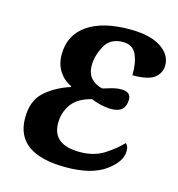

<svg xmlns="http://www.w3.org/2000/svg" viewBox="-88 -623 661 711"><g transform="rotate(15 242.5 -267.5)"><path d="M227 10Q324 10 376.5 -27.5Q429 -65 429 -106Q429 -127 418 -134Q393 -107 354.5 -82.5Q316 -58 262 -58Q157 -58 157 -141Q157 -182 180 -214Q203 -246 256 -259Q269 -253 290.5 -247.5Q312 -242 333 -242Q388 -242 388 -293Q388 -322 351 -322Q334 -322 316 -317Q298 -312 282 -307Q256 -312 239 -330Q222 -348 222 -380Q222 -416 242.5 -454.5Q263 -493 312 -493Q350 -493 364 -461.5Q378 -430 377 -383Q439 -383 462 -402Q485 -421 485 -450Q485 -491 443.5 -518Q402 -545 324 -545Q220 -545 162 -504.5Q104 -464 104 -390Q104 -352 122 -325Q140 -298 169 -285L168 -282Q110 -263 72 -228.5Q34 -194 34 -128Q34 10 227 10Z"/></g></svg>

Font: Noto Serif SemiCondensed Semi
Style: Italic
Weight: 600
Width: 4
Italic angle: -12°
Designer: Monotype Design Team
Foundry: Monotype Imaging Inc.
Version: Version 1.901